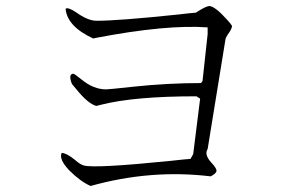

<svg xmlns="http://www.w3.org/2000/svg" viewBox="-20 -665 960 638"><path d="M751 -579Q751 -569 736 -549Q730 -540 729 -533L670 -170Q658 -151 682 -125Q702 -104 699 -95Q696 -87 680 -79Q481 -103 281 -47Q247 -62 210 -99Q175 -136 185 -157Q202 -156 230 -133Q247 -118 259 -115Q297 -105 552 -131Q596 -136 613 -137L622 -153L645 -337L633 -345Q426 -345 316 -317L300 -313Q273 -320 234 -368Q223 -381 219 -386Q206 -420 224 -420Q227 -420 252 -400Q291 -368 333 -368Q341 -368 424 -377Q537 -389 648 -389L653 -396L670 -552V-574Q533 -584 298 -539L290 -537Q203 -577 198 -636Q206 -642 233 -624Q272 -596 301 -596Q374 -596 574 -617Q607 -621 631 -623Q663 -644 675 -645Q694 -645 736 -598Q747 -586 751 -579Z"/></svg>

Font: cwTeXFangSong
Style: Medium
Weight: 500
Version: Version 1.17